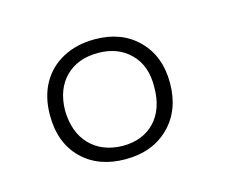

<svg xmlns="http://www.w3.org/2000/svg" viewBox="-53 -809 554 437"><g transform="rotate(-15 223.5 -590.0)"><path d="M196 -449Q132 -449 93.5 -487Q55 -525 55 -590Q55 -633 72.5 -664.5Q90 -696 122.5 -713.5Q155 -731 198 -731Q261 -731 299.5 -692.5Q338 -654 338 -591Q338 -527 299 -488Q260 -449 196 -449ZM197 -480Q245 -480 273 -509.5Q301 -539 301 -591Q302 -641 273 -670Q244 -699 197 -699Q149 -699 120.5 -670.5Q92 -642 91 -592Q92 -540 120.5 -510.5Q149 -481 197 -480Z"/></g></svg>

Font: Bitter Thin Light
Style: Regular
Weight: 300
Version: Version 2.002